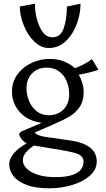

<svg xmlns="http://www.w3.org/2000/svg" viewBox="-20 -800 575 1040"><path d="M30 89.5Q30 58.8 56.1 29.1Q82.2 -0.5 124.5 -23.5Q115 -28.5 106.1 -36.5Q97.2 -44.5 91.4 -54.5Q85.5 -64.5 82.8 -73.2L93.8 -87.2L206.2 -134.8Q155.5 -140.8 118.9 -165.5Q82.2 -190.2 63.5 -226.5Q44.8 -262.8 44.8 -303Q44.8 -356 74.1 -396.5Q103.5 -437 150.6 -459Q197.8 -481 249.8 -481Q292.2 -481 327 -466.9Q361.8 -452.8 384.8 -431.2Q399.2 -433.5 432.9 -451.2Q466.5 -469 477.8 -480.2L512.8 -423Q505.5 -417.8 462 -407Q418.5 -396.2 406.5 -395.8Q418.2 -375.5 425.8 -350.2Q433.2 -325 433.2 -300.5Q433.2 -252.8 411.8 -221.2Q390.2 -189.8 359.2 -170.8Q328.2 -151.8 279.2 -130.8Q274.8 -128.5 269.5 -126.2L167.8 -82.2Q173.8 -75.2 182.9 -70.6Q192 -66 207.4 -62.2Q222.8 -58.5 242 -56.2L368.5 -38Q432 -28.2 468 -0.6Q504 27 504 75Q504 118 467.6 150.9Q431.2 183.8 371.8 201.9Q312.2 220 246.5 220Q170.5 220 122.1 201Q73.8 182 51.9 152.5Q30 123 30 89.5ZM280 159.5Q336 159.5 370 148.2Q404 137 418.2 118.4Q432.5 99.8 432.5 76Q432.5 57 420.2 45.6Q408 34.2 380.1 26.9Q352.2 19.5 296.5 10.2L163.2 -11.8Q147 -0.8 133.8 11.4Q120.5 23.5 112.1 37.8Q103.8 52 103.8 68.5Q103.8 92 124.5 112.9Q145.2 133.8 185.1 146.6Q225 159.5 280 159.5ZM244.8 -175.8Q275.8 -175.8 301 -189.5Q326.2 -203.2 340.5 -228.9Q354.8 -254.5 354.8 -289.2Q354.8 -330 340 -363Q325.2 -396 297.6 -414.9Q270 -433.8 232.5 -433.8Q200.5 -433.8 175.6 -419.5Q150.8 -405.2 137.1 -380Q123.5 -354.8 123.5 -322.2Q123.5 -286.8 137.4 -253Q151.2 -219.2 178.4 -197.5Q205.5 -175.8 244.8 -175.8ZM87.2 -765 169.2 -780Q169.2 -712 194.8 -655Q220.2 -598 264.2 -598Q308.2 -598 325.2 -647Q342.2 -696 342.2 -765L416.2 -780Q416.2 -726 395.8 -670Q375.2 -614 336.2 -577Q297.2 -540 244.2 -540Q201.2 -540 164.8 -576Q128.2 -612 107.8 -665Q87.2 -718 87.2 -765Z"/></svg>

Font: TMT Limkin
Style: Regular
Weight: 400
Designer: Gabriel Drozdov
Version: Version 1.000;Glyphs 3.1.2 (3151)